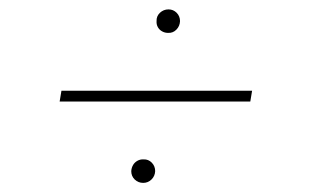

<svg xmlns="http://www.w3.org/2000/svg" viewBox="-20 -492 670 415"><path d="M524.9 -295.9 521 -272.5H108.9L112.8 -295.9ZM289.6 -96.7Q278.8 -96.7 271.2 -104Q263.7 -111.3 263.7 -122.1Q264.2 -129.4 267.6 -135.3Q271 -141.1 277.1 -144.5Q283.2 -147.9 290.5 -147.5Q300.8 -147.9 308.1 -140.4Q315.4 -132.8 315.4 -122.1Q314.9 -111.3 307.4 -104Q299.8 -96.7 289.6 -96.7ZM343.3 -420.9Q336.4 -420.9 330.6 -424.1Q324.7 -427.2 321.3 -433.1Q317.9 -439 318.4 -446.3Q317.9 -457 325.7 -464.4Q333.5 -471.7 344.2 -471.7Q354.5 -471.7 361.8 -464.4Q369.1 -457 369.1 -446.3Q368.7 -435.5 361.3 -428Q354 -420.4 343.3 -420.9Z"/></svg>

Font: Inter 16pt Thin
Style: Italic
Weight: 250
Italic angle: -9.3988°
Version: Version 4.001;git-66647c0bb